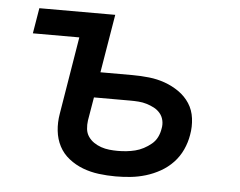

<svg xmlns="http://www.w3.org/2000/svg" viewBox="-43 -571 787 630"><g transform="rotate(5 350.0 -256.0)"><path d="M359 8Q331 8 303.5 4.5Q276 1 251 -8.5Q226 -18 205 -34.5Q184 -51 172 -74Q160 -97 157 -124.5Q154 -152 159 -181L201 -436H48L62 -520H312L280 -328H385Q413 -328 440.5 -325Q468 -322 493 -313Q518 -304 539.5 -289Q561 -274 575 -252.5Q589 -231 592.5 -203.5Q596 -176 591 -149Q587 -124 576 -100Q565 -76 547 -57Q529 -38 506 -25Q483 -12 458 -4.5Q433 3 408 5.5Q383 8 359 8ZM359 -76Q373 -76 387.5 -77.5Q402 -79 416 -82.5Q430 -86 443.5 -93Q457 -100 469 -110Q481 -120 487.5 -133.5Q494 -147 496 -161Q499 -175 496 -188.5Q493 -202 484.5 -212Q476 -222 464.5 -228Q453 -234 440 -238Q427 -242 413 -243Q399 -244 385 -244H266L253 -167Q251 -153 252.5 -139Q254 -125 261.5 -114Q269 -103 280 -95.5Q291 -88 304 -83.5Q317 -79 331 -77.5Q345 -76 359 -76Z"/></g></svg>

Font: Iosevka Aile Medium
Style: Italic
Weight: 500
Italic angle: -9°
Designer: Belleve Invis
Foundry: Belleve Invis
Version: Version 31.1.0; ttfautohint (v1.8.4)